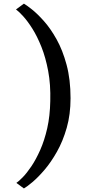

<svg xmlns="http://www.w3.org/2000/svg" viewBox="-20 -851 470 1056"><path d="M368 -311Q368 -221.5 347 -148Q326 -74.5 293.2 -16.5Q260.5 41.5 224.8 83.2Q189 125 158.2 150.8Q127.5 176.5 111.5 185.5L70 155Q83 146.5 105.2 123.8Q127.5 101 152.8 63.5Q178 26 201.2 -26.2Q224.5 -78.5 239.8 -145.8Q255 -213 256.5 -295Q259 -386 245 -460.5Q231 -535 207.8 -593.2Q184.5 -651.5 157.8 -693.8Q131 -736 107 -762.2Q83 -788.5 68 -799L111.5 -831Q125.5 -823 155.2 -799.5Q185 -776 221.2 -735.5Q257.5 -695 291 -635.2Q324.5 -575.5 346.2 -494.8Q368 -414 368 -311Z"/></svg>

Font: Merriweather 36pt SemiBold
Style: Regular
Weight: 600
Version: Version 2.100